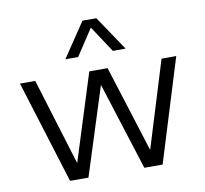

<svg xmlns="http://www.w3.org/2000/svg" viewBox="-87 -903 1066 997"><g transform="rotate(-10 446.5 -404.0)"><path d="M781 -542.5H858.5L691 0H594.5L447.5 -463L300 0H203L34.5 -542.5H115L255.5 -84.5L400 -542.5H496.5L640.5 -86ZM606.5 -626H539L447.5 -765L356 -626H288.5L411 -808H484Z"/></g></svg>

Font: Encode Sans Semi Expanded
Style: Regular
Weight: 400
Width: 6
Designer: Multiple Designers
Foundry: Impallari Type
Version: Version 2.000